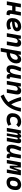

<svg xmlns="http://www.w3.org/2000/svg" viewBox="3116 -3684 798 7071"><g transform="rotate(90 3515.5 -148.0)"><path d="M28.3 0 119.6 -517.6H253.9L219.2 -319.8H386.2L423.8 -517.6H555.7L491.2 -176.8Q488.3 -161.6 488.3 -149.9Q488.3 -106 528.3 -106Q536.6 -106 545.9 -107.4L525.9 8.3Q507.8 9.8 483.9 9.8Q402.8 9.8 372.1 -36.1Q352.5 -64.9 352.5 -113.8Q352.5 -142.6 359.4 -178.2L363.3 -198.2H197.8L162.6 0Z M887.7 -115.7Q922.9 -115.7 962.9 -126.5Q1002.9 -137.2 1040 -156.7L1073.7 -41Q1027.3 -13.7 974.6 -2Q921.9 9.8 873.5 9.8Q766.1 9.8 705.8 -45.7Q645.5 -101.1 645.5 -199.7Q645.5 -298.3 685.1 -371.8Q724.6 -445.3 795.7 -486.3Q866.7 -527.3 961.4 -527.3Q1041.5 -527.3 1086.7 -487.3Q1131.8 -447.3 1131.8 -376Q1131.8 -284.2 1039.8 -240.2Q947.8 -196.3 771 -191.4Q778.8 -155.3 809.1 -135.5Q839.4 -115.7 887.7 -115.7ZM778.3 -284.7Q884.3 -289.6 942.9 -310.5Q1001.5 -331.5 1001.5 -365.7Q1001.5 -406.2 938 -406.2Q878.9 -406.2 836.9 -373.5Q794.9 -340.8 778.3 -284.7Z M1200.2 0 1291.5 -517.6H1407.2L1404.8 -423.8H1418.9Q1435.5 -473.1 1471.7 -500.2Q1507.8 -527.3 1562.5 -527.3Q1645.5 -527.3 1679.2 -473.6Q1700.7 -439 1700.7 -383.8Q1700.7 -353 1693.8 -315.4L1638.2 0H1503.9L1559.1 -312.5Q1561.5 -327.6 1561.5 -339.8Q1561.5 -364.3 1551.8 -379.4Q1536.6 -401.9 1502.4 -401.9Q1460.9 -401.9 1426.8 -368.7Q1392.6 -335.4 1378.4 -249.5V-250.5L1334.5 0Z M1880.9 224.6H1746.6L1877 -517.6H1996.6L1991.2 -424.3H2003.9Q2023.4 -473.6 2066.7 -500.5Q2109.9 -527.3 2168 -527.3Q2237.8 -527.3 2276.4 -481.7Q2314.9 -436 2314.9 -351.6Q2314.9 -275.4 2285.2 -210.4Q2255.4 -145.5 2201.7 -96.7Q2147.9 -47.9 2075.7 -20Q2003.4 7.8 1918.5 9.8ZM1940.9 -115.7Q2009.3 -117.7 2063.2 -146.7Q2117.2 -175.8 2148.4 -224.6Q2179.7 -273.4 2179.7 -335Q2179.7 -401.9 2118.2 -401.9Q2069.3 -401.9 2022.2 -351.6Q1975.1 -301.3 1953.6 -189.9Z M2530.8 10.3Q2458.5 10.3 2419.2 -35.6Q2379.9 -81.5 2379.9 -164.6Q2379.9 -235.8 2402.8 -321.8Q2425.8 -407.7 2477.1 -527.3L2609.9 -508.3Q2560.5 -386.2 2537.8 -307.6Q2515.1 -229 2515.1 -176.8Q2515.1 -115.2 2577.1 -115.2Q2631.3 -115.2 2664.8 -169.4Q2698.2 -223.6 2717.8 -325.7V-325.2L2752 -517.6H2885.7L2824.2 -166.5Q2821.8 -152.3 2821.8 -142.1Q2821.8 -127 2826.7 -119.6Q2835 -106.9 2861.8 -106.9H2885.3L2865.7 4.9H2812.5Q2703.1 4.9 2703.1 -94.2Q2703.1 -101.6 2703.6 -109.4H2683.1Q2662.1 -53.2 2629.6 -21.5Q2597.2 10.3 2530.8 10.3Z M2958 0 3049.3 -517.6H3165L3162.6 -423.8H3176.8Q3193.4 -473.1 3229.5 -500.2Q3265.6 -527.3 3320.3 -527.3Q3403.3 -527.3 3437 -473.6Q3458.5 -439 3458.5 -383.8Q3458.5 -353 3451.7 -315.4L3396 0H3261.7L3316.9 -312.5Q3319.3 -327.6 3319.3 -339.8Q3319.3 -364.3 3309.6 -379.4Q3294.4 -401.9 3260.3 -401.9Q3218.8 -401.9 3184.6 -368.7Q3150.4 -335.4 3136.2 -249.5V-250.5L3092.3 0Z M3517.1 230.5 3458.5 115.7Q3632.3 46.9 3739.3 -57.1Q3684.1 -146 3637 -260.5Q3589.8 -375 3549.8 -517.6L3685.1 -527.3Q3740.7 -299.3 3825.2 -160.6Q3873 -232.9 3904.8 -321.3Q3936.5 -409.7 3955.6 -517.6H4090.8Q4053.7 -322.8 3981.4 -179.9Q3909.2 -37.1 3795.2 63Q3681.2 163.1 3517.1 230.5Z M4398.9 -115.7Q4442.9 -115.7 4485.1 -129.4Q4527.3 -143.1 4560.1 -165.5L4609.9 -58.1Q4564 -27.3 4505.1 -8.8Q4446.3 9.8 4384.8 9.8Q4272.5 9.8 4210.7 -45.2Q4148.9 -100.1 4148.9 -199.7Q4148.9 -298.8 4187.3 -372.3Q4225.6 -445.8 4295.2 -486.6Q4364.7 -527.3 4458 -527.3Q4530.8 -527.3 4578.9 -505.4Q4627 -483.4 4660.2 -434.6L4569.8 -347.2Q4545.9 -376 4516.1 -388.9Q4486.3 -401.9 4444.3 -401.9Q4372.1 -401.9 4328.4 -352.1Q4284.7 -302.2 4284.2 -220.2Q4284.7 -170.4 4314.7 -143.1Q4344.7 -115.7 4398.9 -115.7Z M4895 -517.6 4891.6 -453.1H4905.8Q4920.4 -493.2 4941.2 -510.3Q4961.9 -527.3 4994.1 -527.3Q5052.7 -527.3 5055.2 -453.1H5068.8Q5084.5 -493.7 5108.6 -510.5Q5132.8 -527.3 5169.4 -527.3Q5254.9 -527.3 5254.9 -437Q5254.9 -416.5 5250.5 -390.6L5180.7 0H5048.3L5112.3 -359.4Q5113.8 -369.1 5113.8 -376.5Q5113.8 -404.3 5091.8 -404.3Q5055.2 -404.3 5041.5 -340.8L4981.4 0H4887.7L4951.2 -359.4Q4952.6 -368.2 4952.6 -375.5Q4952.6 -404.3 4927.7 -404.3Q4895 -404.3 4880.4 -339.8L4820.8 0H4688.5L4780.8 -517.6Z M5460.4 10.3Q5388.2 10.3 5348.9 -35.6Q5309.6 -81.5 5309.6 -164.6Q5309.6 -235.8 5332.5 -321.8Q5355.5 -407.7 5406.7 -527.3L5539.6 -508.3Q5490.2 -386.2 5467.5 -307.6Q5444.8 -229 5444.8 -176.8Q5444.8 -115.2 5506.8 -115.2Q5561 -115.2 5594.5 -169.4Q5627.9 -223.6 5647.5 -325.7V-325.2L5681.6 -517.6H5815.4L5753.9 -166.5Q5751.5 -152.3 5751.5 -142.1Q5751.5 -127 5756.3 -119.6Q5764.6 -106.9 5791.5 -106.9H5814.9L5795.4 4.9H5742.2Q5632.8 4.9 5632.8 -94.2Q5632.8 -101.6 5633.3 -109.4H5612.8Q5591.8 -53.2 5559.3 -21.5Q5526.9 10.3 5460.4 10.3Z M5868.2 0 5959.5 -517.6H6148.4L6147.5 -252.4H6154.8L6247.6 -517.6H6436.5L6345.2 0H6219.2L6289.1 -394.5H6272.5L6170.4 -107.4H6081.1L6080.6 -394.5H6064L5994.1 0Z M6690.4 9.8Q6599.1 9.8 6548.1 -39.8Q6497.1 -89.4 6497.1 -177.7Q6497.1 -342.8 6573.2 -435.1Q6649.4 -527.3 6785.2 -527.3Q6876.5 -527.3 6927.5 -476.6Q6978.5 -425.8 6978.5 -335Q6978.5 -172.4 6902.3 -81.3Q6826.2 9.8 6690.4 9.8ZM6713.9 -115.7Q6774.4 -115.7 6808.3 -168.2Q6842.3 -220.7 6842.3 -314Q6842.3 -355.5 6821.8 -378.7Q6801.3 -401.9 6764.2 -401.9Q6702.6 -401.9 6668 -349.4Q6633.3 -296.9 6633.3 -203.6Q6633.3 -162.1 6654.5 -138.9Q6675.8 -115.7 6713.9 -115.7Z"/></g></svg>

Font: CaskaydiaCove NFP
Style: Bold Italic
Weight: 700
Italic angle: -10°
Designer: Aaron Bell
Foundry: Saja Typeworks
Version: Version 2111.001; VTT 6.35;Nerd Fonts 3.1.1